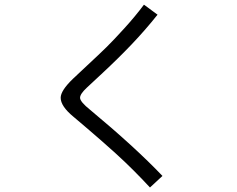

<svg xmlns="http://www.w3.org/2000/svg" viewBox="-20 -791 1040 842"><path d="M246.1 -362.3Q246.1 -393.6 299.8 -445.3Q310.5 -456.1 363.3 -504.9Q416 -553.7 447.3 -584.5Q478.5 -615.2 526.4 -668Q574.2 -720.7 611.3 -770.5L670.9 -726.6Q617.2 -659.2 558.1 -597.2Q499 -535.2 430.2 -471.2Q361.3 -407.2 360.4 -406.2Q331.1 -378.9 331.1 -362.3Q331.1 -344.7 375 -309.6Q572.3 -145.5 692.4 -19.5L637.7 31.2Q602.5 -6.8 564.9 -44.4Q527.3 -82 486.8 -118.7Q446.3 -155.3 419.9 -178.2Q393.6 -201.2 352.5 -236.3Q311.5 -271.5 301.8 -279.3Q246.1 -325.2 246.1 -362.3Z"/></svg>

Font: Gothic A1
Style: Regular
Weight: 400
Designer: HanYang I&C Co.,Ltd.
Foundry: HanYang I&C Co.,Ltd.
Version: Version 2.50